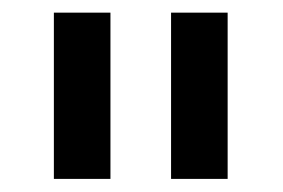

<svg xmlns="http://www.w3.org/2000/svg" viewBox="-20 -747 440 299"><path d="M246.4 -468.4V-727.3H334.5V-468.4ZM152 -727.3V-468.4H63.9V-727.3Z"/></svg>

Font: Inter P Medium
Style: Regular
Weight: 500
Designer: Rasmus Andersson
Foundry: rsms
Version: Version 3.018;git-588b23468